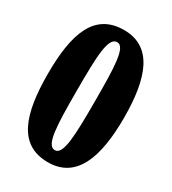

<svg xmlns="http://www.w3.org/2000/svg" viewBox="-180 -819 825 923"><g transform="rotate(30 233.0 -357.0)"><path d="M233 10C389 10 444 -134 444 -358C444 -584 389 -724 234 -724C70 -724 21 -582 21 -359C21 -133 70 10 233 10ZM233 -57C185 -57 182 -168 182 -358C182 -548 185 -657 234 -657C280 -657 283 -548 283 -358C283 -168 280 -57 233 -57Z"/></g></svg>

Font: Noto Serif Hebrew ExtraCondensed Black
Style: Regular
Weight: 900
Width: 2
Designer: Monotype Design Team
Foundry: Monotype Imaging Inc.
Version: Version 2.004